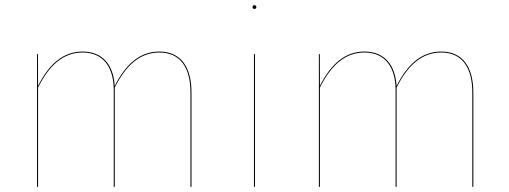

<svg xmlns="http://www.w3.org/2000/svg" viewBox="-20 -728 1983 748"><path d="M600.6 -527.2C523.9 -527.2 468.7 -476.4 426.9 -393C422.5 -475 379.5 -527.2 301.8 -527.2C225.2 -527.2 170.1 -476.6 128.3 -393.6L128 -517.2H124.3V0H128.3V-386.7C170.3 -471.6 225.3 -523.4 301.7 -523.4C384.4 -523.4 423.1 -463.5 423.1 -377.1V0H427.1V-386.7C469.2 -471.6 524.2 -523.4 600.6 -523.4C683.2 -523.4 722 -463.5 722 -367.9V0H726V-368.1C726 -465.4 685.5 -527.2 600.6 -527.2Z M971.3 -707.8C966.4 -707.8 963.8 -704.1 963.8 -700.4C963.8 -696.7 966.4 -693.1 971.3 -693.1C976.2 -693.1 978.7 -696.7 978.7 -700.4C978.7 -704.1 976.2 -707.8 971.3 -707.8ZM973.3 -517.2H969.3V0H973.3Z M1698.6 -527.2C1621.9 -527.2 1566.7 -476.4 1524.9 -393C1520.5 -475 1477.5 -527.2 1399.8 -527.2C1323.2 -527.2 1268.1 -476.6 1226.3 -393.6L1226 -517.2H1222.3V0H1226.3V-386.7C1268.3 -471.6 1323.3 -523.4 1399.7 -523.4C1482.4 -523.4 1521.1 -463.5 1521.1 -377.1V0H1525.1V-386.7C1567.2 -471.6 1622.2 -523.4 1698.6 -523.4C1781.2 -523.4 1820 -463.5 1820 -367.9V0H1824V-368.1C1824 -465.4 1783.5 -527.2 1698.6 -527.2Z"/></svg>

Font: Fira Sans Four
Style: Regular
Weight: 100
Designer: Carrois Corporate & Edenspiekermann AG
Foundry: Carrois Corporate GbR & Edenspiekermann AG
Version: Version 4.203;PS 004.203;hotconv 1.0.88;makeotf.lib2.5.64775